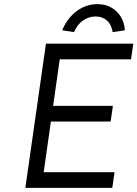

<svg xmlns="http://www.w3.org/2000/svg" viewBox="-20 -912 667 932"><path d="M103 0 203 -700H627L616 -624H270L192 -76H536L525 0ZM185 -322 196 -398H528L517 -322ZM339 -756 282 -765Q297 -802 322 -830.5Q347 -859 380.5 -875.5Q414 -892 452 -892Q491 -892 520 -875.5Q549 -859 566.5 -830.5Q584 -802 586 -765L527 -756Q521 -793 499 -812.5Q477 -832 444 -832Q411 -832 383 -812.5Q355 -793 339 -756Z"/></svg>

Font: Lexend Light
Style: Italic
Weight: 300
Italic angle: -8.13011°
Designer: Bonnie Shaver-Troup, Thomas Jockin
Foundry: Lexend
Version: Version 1.007